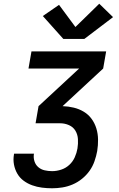

<svg xmlns="http://www.w3.org/2000/svg" viewBox="-20 -1011 640 1031"><path d="M260 0Q232 0 205 -3.5Q178 -7 153 -16Q128 -25 107 -40.5Q86 -56 73 -78.5Q60 -101 55 -127.5Q50 -154 55 -182Q55 -183 55 -184Q55 -185 56 -186H163Q162 -185 162 -184.5Q162 -184 162 -184Q159 -164 165 -145Q171 -126 185.5 -113.5Q200 -101 219.5 -96.5Q239 -92 260 -92Q284 -92 308.5 -100Q333 -108 352 -125.5Q371 -143 381.5 -166.5Q392 -190 396 -214Q400 -239 398.5 -264Q397 -289 385 -309Q373 -329 350.5 -339Q328 -349 303 -349H171L187 -441L405 -643H133L149 -735H550L534 -643L316 -441Q347 -440 376 -433Q405 -426 430 -411Q455 -396 472 -372.5Q489 -349 497.5 -321Q506 -293 506.5 -262Q507 -231 502 -200Q497 -173 487.5 -145.5Q478 -118 461 -94Q444 -70 420.5 -51Q397 -32 370 -20.5Q343 -9 315 -4.5Q287 0 260 0ZM320 -802 210 -925 297 -985 385 -866 513 -991 587 -919 433 -802Z"/></svg>

Font: Iosevka Curly SmBdEx
Style: Italic
Weight: 600
Width: 7
Italic angle: -9°
Monospace: yes
Designer: Belleve Invis
Foundry: Belleve Invis
Version: Version 11.1.0; ttfautohint (v1.8.3)